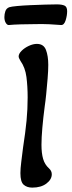

<svg xmlns="http://www.w3.org/2000/svg" viewBox="-29 -845 326 875"><path d="M118 10Q94 10 79 -3Q64 -16 64 -56Q64 -76 68 -108Q72 -140 76 -172Q87 -243 92 -295Q97 -347 97 -401Q97 -451 91.5 -494Q86 -537 64 -568Q56 -581 56 -588Q56 -600 69.5 -613.5Q83 -627 102.5 -636Q122 -645 139 -645Q170 -645 180.5 -617.5Q191 -590 191 -549Q191 -524 188 -487Q185 -450 181.5 -415.5Q178 -381 175 -362Q168 -309 164 -263Q160 -217 160 -185Q160 -147 167.5 -121Q175 -95 194 -78Q207 -66 207 -51Q207 -27 182.5 -8.5Q158 10 118 10ZM12 -731Q4 -730 -2.5 -740.5Q-9 -751 -9 -767Q-9 -781 -4.5 -794Q0 -807 13 -812Q22 -815 48.5 -817.5Q75 -820 109.5 -821.5Q144 -823 176.5 -824Q209 -825 230 -825Q253 -825 265 -819.5Q277 -814 277 -794Q277 -774 270 -752Q263 -730 249 -731Q228 -733 195.5 -734.5Q163 -736 128 -735Q101 -735 66 -734Q31 -733 12 -731Z"/></svg>

Font: Akaya Kanadaka
Style: Regular
Weight: 400
Designer: Vaishnavi Murthy Yerkadithaya, Juan Luis Blanco Aristondo
Version: Version 1.002; ttfautohint (v1.8.3)